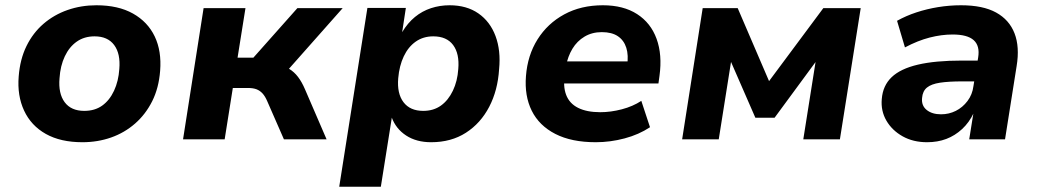

<svg xmlns="http://www.w3.org/2000/svg" viewBox="-20 -529 3949 729"><path d="M293 11Q210 11 154 -20.5Q98 -52 71.5 -109Q45 -166 51 -239Q56 -304 80.5 -354Q105 -404 145 -438.5Q185 -473 236.5 -491Q288 -509 346 -509Q429 -509 485 -477.5Q541 -446 567.5 -390.5Q594 -335 588 -260Q583 -195 558 -145Q533 -95 493 -60Q453 -25 402 -7Q351 11 293 11ZM300 -108Q340 -108 368 -128Q396 -148 413 -184.5Q430 -221 433 -267Q438 -325 413.5 -358Q389 -391 339 -391Q300 -391 271.5 -371Q243 -351 226 -315Q209 -279 206 -232Q201 -174 225.5 -141Q250 -108 300 -108Z M675 0 753 -498H912L882 -310H942L1109 -498H1281L1056 -244L1033 -281Q1059 -279 1078 -267.5Q1097 -256 1111.5 -237Q1126 -218 1138 -190L1220 0H1058L995 -144Q987 -163 977 -174Q967 -185 954 -190Q941 -195 921 -195H864L833 0Z M1268 180 1375 -499H1521L1507 -407Q1528 -442 1555.5 -464.5Q1583 -487 1616.5 -498Q1650 -509 1687 -509Q1752 -509 1796.5 -478Q1841 -447 1861.5 -392Q1882 -337 1875 -266Q1870 -186 1837.5 -123.5Q1805 -61 1749 -25Q1693 11 1617 11Q1561 11 1522 -14.5Q1483 -40 1467 -84H1468L1426 180ZM1587 -108Q1626 -108 1654 -128Q1682 -148 1699.5 -184.5Q1717 -221 1720 -267Q1725 -325 1700.5 -358Q1676 -391 1625 -391Q1587 -391 1558.5 -371Q1530 -351 1513 -315Q1496 -279 1492 -232Q1487 -174 1512 -141Q1537 -108 1587 -108Z M2242 11Q2150 11 2088.5 -20.5Q2027 -52 1999 -108.5Q1971 -165 1977 -240Q1983 -319 2021 -379.5Q2059 -440 2122.5 -474.5Q2186 -509 2269 -509Q2347 -509 2399 -475.5Q2451 -442 2473 -381.5Q2495 -321 2484 -241L2480 -212H2099L2112 -296H2376L2361 -280Q2367 -319 2358 -347.5Q2349 -376 2326 -391.5Q2303 -407 2265 -407Q2228 -407 2199.5 -390Q2171 -373 2153.5 -344Q2136 -315 2129 -278L2125 -249Q2117 -202 2129.5 -169Q2142 -136 2175 -119.5Q2208 -103 2259 -103Q2299 -103 2341 -114Q2383 -125 2415 -146L2448 -46Q2406 -18 2351.5 -3.5Q2297 11 2242 11Z M2570 0 2648 -498H2781L2900 -221L3106 -498H3248L3169 0H3030L3079 -309H3088L2921 -82H2848L2749 -309H2758L2709 0Z M3500 11Q3447 11 3407 -11.5Q3367 -34 3345.5 -71Q3324 -108 3328 -153Q3332 -204 3365.5 -236Q3399 -268 3465 -283.5Q3531 -299 3632 -299H3708L3696 -220H3633Q3582 -220 3549 -215Q3516 -210 3499.5 -196.5Q3483 -183 3481 -157Q3478 -128 3498.5 -111.5Q3519 -95 3553 -95Q3583 -95 3609 -108Q3635 -121 3653.5 -145.5Q3672 -170 3676 -202L3694 -311Q3701 -355 3677 -376.5Q3653 -398 3597 -398Q3555 -398 3510 -386.5Q3465 -375 3416 -349L3386 -450Q3420 -469 3459.5 -482Q3499 -495 3542 -502Q3585 -509 3629 -509Q3712 -509 3762 -481.5Q3812 -454 3832 -402.5Q3852 -351 3840 -278L3796 0H3660L3676 -100H3677Q3660 -64 3633 -39Q3606 -14 3573 -1.5Q3540 11 3500 11Z"/></svg>

Font: Nunito Sans 9pt ExtraBold
Style: Italic
Weight: 800
Italic angle: -9°
Version: Version 3.101;gftools[0.9.27]